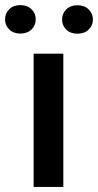

<svg xmlns="http://www.w3.org/2000/svg" viewBox="-63 -741 388 761"><path d="M188 -528.3V0H70.3V-528.3ZM-43 -664.1Q-43 -688 -26.4 -704.3Q-9.8 -720.7 17.6 -720.7Q45.4 -720.7 62 -704.3Q78.6 -688 78.6 -664.1Q78.6 -640.6 62 -624.3Q45.4 -607.9 17.6 -607.9Q-9.8 -607.9 -26.4 -624.3Q-43 -640.6 -43 -664.1ZM183.1 -663.6Q183.1 -687.5 199.7 -703.9Q216.3 -720.2 244.1 -720.2Q271.5 -720.2 288.3 -703.9Q305.2 -687.5 305.2 -663.6Q305.2 -639.6 288.3 -623.5Q271.5 -607.4 244.1 -607.4Q216.3 -607.4 199.7 -623.5Q183.1 -639.6 183.1 -663.6Z"/></svg>

Font: Vazirmatn RD UI FD Medium
Style: Regular
Weight: 500
Designer: Saber Rastikerdar
Foundry: Saber Rastikerdar
Version: Version 33.003